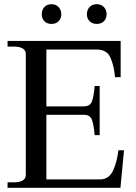

<svg xmlns="http://www.w3.org/2000/svg" viewBox="-20 -895 647 915"><path d="M179 -827Q179 -848 191.5 -861.5Q204 -875 225 -875Q246 -875 259 -861.5Q272 -848 272 -827Q272 -807 259.5 -794Q247 -781 225 -781Q204 -781 191.5 -794Q179 -807 179 -827ZM394 -827Q394 -848 407 -861.5Q420 -875 441 -875Q462 -875 475 -861.5Q488 -848 488 -827Q488 -807 475.5 -794Q463 -781 441 -781Q420 -781 407 -794Q394 -807 394 -827ZM571 -179 554 0H16V-26H44Q103 -26 103 -62V-637Q103 -673 44 -673H16V-700H555V-527H528Q524 -579 507 -619Q490 -659 441 -659H201V-388H379Q409 -388 418 -411.5Q427 -435 431 -485H455V-251H431Q427 -301 418 -324.5Q409 -348 379 -348H201V-40H456Q499 -40 518.5 -81.5Q538 -123 544 -179Z"/></svg>

Font: TavirajRegular
Style: Regular
Weight: 400
Designer: Katatrad Team
Foundry: CadsonDemak
Version: Version 1.001